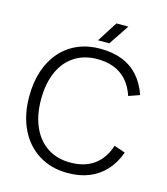

<svg xmlns="http://www.w3.org/2000/svg" viewBox="-129 -985 961 1102"><g transform="rotate(15 351.5 -434.0)"><path d="M375 17Q278 17 204.5 -28.5Q131 -74 90.5 -157Q50 -240 50 -352Q50 -437 73 -505Q96 -573 139 -621.5Q182 -670 241.5 -695.5Q301 -721 373 -721Q448 -721 504.5 -699Q561 -677 600.5 -633Q640 -589 663 -523L598 -500Q572 -579 515.5 -619Q459 -659 373 -659Q296 -659 238.5 -622Q181 -585 150.5 -516Q120 -447 120 -352Q120 -258 151 -189Q182 -120 239 -82.5Q296 -45 375 -45Q460 -45 515.5 -85Q571 -125 597 -204L663 -181Q639 -115 598.5 -71.5Q558 -28 502.5 -5.5Q447 17 375 17ZM425 -885H496L415 -764H348Z"/></g></svg>

Font: TikTok Sans 24pt Light
Style: Regular
Weight: 300
Version: Version 4.000